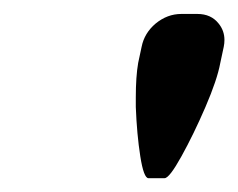

<svg xmlns="http://www.w3.org/2000/svg" viewBox="-20 -766 340 274"><path d="M292 -732.4Q300.3 -722.2 300.3 -709Q300.3 -704.1 299.3 -699.2L294.4 -676.3Q290 -652.3 273.2 -613.3Q256.3 -574.2 239 -543Q221.7 -511.7 214.8 -511.7H191.9Q185.1 -511.7 180.2 -543Q175.3 -574.2 173.8 -613.3V-627Q173.8 -656.7 177.2 -676.3L182.1 -699.2Q186 -718.8 202.1 -732.4Q218.8 -746.1 238.8 -746.1H261.7Q281.2 -746.1 292 -732.4Z"/></svg>

Font: Qaz
Style: Italic
Weight: 400
Italic angle: -11.25°
Designer: GGBotNet
Foundry: f0n7
Version: 0.70